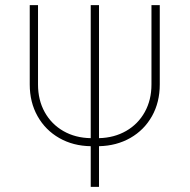

<svg xmlns="http://www.w3.org/2000/svg" viewBox="-20 -727 738 747"><path d="M601.6 -707V-398.4Q601.6 -329.1 571.3 -275.1Q541 -221.2 487.3 -190.4Q433.6 -159.7 365.2 -158.2V0H333V-158.2Q264.6 -159.2 210.7 -189.9Q156.7 -220.7 126.2 -274.9Q95.7 -329.1 95.7 -398.4V-707H127.9V-398.4Q127.9 -337.4 154.1 -290.5Q180.2 -243.7 226.8 -217Q273.4 -190.4 333 -189.5V-707H365.2V-189.5Q424.3 -190.9 470.7 -217.5Q517.1 -244.1 543.2 -291Q569.3 -337.9 569.3 -398.4V-707Z"/></svg>

Font: Pretendard Thin
Style: Regular
Weight: 100
Designer: Base glyphs from Inter by Rasmus Andersson; Hangeul glyphs from Noto Sans CJK(Source Han Sans) by Jang Soo-young and Kan
Foundry: Kil Hyung-jin
Version: Version 1.309